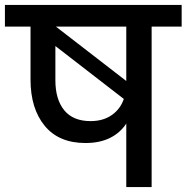

<svg xmlns="http://www.w3.org/2000/svg" viewBox="-44 -760 758 780"><path d="M694 -652H572V0H469V-258Q444 -220 402.5 -199.5Q361 -179 303 -179Q195 -179 137.5 -249Q80 -319 80 -437V-652H-24V-740H694ZM469 -652H183L469 -431ZM459 -358 181 -573V-434Q181 -356 217 -312Q253 -268 324 -268Q375 -268 410 -292.5Q445 -317 459 -358Z"/></svg>

Font: Poppins Medium A&M
Style: Regular
Weight: 500
Designer: Ninad Kale (Devanagari), Jonny Pinhorn (Latin)
Foundry: Indian Type Foundry
Version: 4.004